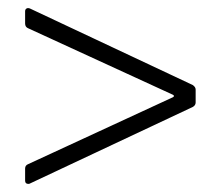

<svg xmlns="http://www.w3.org/2000/svg" viewBox="-20 -506 544 474"><path d="M42 -60V-90Q42 -98 50 -101L407 -266Q412 -269 407 -272L50 -436Q42 -439 42 -448V-478Q42 -483 45.5 -485Q49 -487 54 -485L456 -296Q463 -291 463 -285V-253Q463 -246 456 -242L54 -53Q53 -52 50 -52Q42 -52 42 -60Z"/></svg>

Font: Barlow GEO Light
Style: Regular
Weight: 300
Designer: Jeremy Tribby
Foundry: Tribby Type
Version: Version 1.408